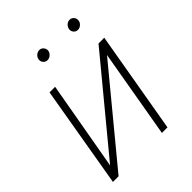

<svg xmlns="http://www.w3.org/2000/svg" viewBox="-201 -824 938 938"><g transform="rotate(-45 268.5 -355.0)"><path d="M77.1 -66.9 458 -527.8 498 -528.3 406.7 0H368.2L447.8 -459L68.8 0H29.8L120.1 -528.3H158.7ZM196.3 -678.2Q197.3 -690.9 207.5 -700.4Q217.8 -710 230.5 -710Q243.7 -710.4 252.2 -700.4Q260.7 -690.4 259.8 -677.7Q258.3 -665 248 -655.8Q237.8 -646.5 225.1 -646.5Q212.4 -646 203.6 -655.8Q194.8 -665.5 196.3 -678.2ZM405.8 -677.7Q407.2 -690.4 417 -700.2Q426.8 -710 439.9 -710Q453.1 -710 461.7 -700.2Q470.2 -690.4 468.8 -677.2Q467.8 -665 457.5 -655.5Q447.3 -646 434.6 -646Q421.4 -646 413.1 -655.5Q404.8 -665 405.8 -677.7Z"/></g></svg>

Font: Roboto ExtraLight
Style: Italic
Weight: 250
Designer: Christian Robertson
Foundry: Google
Version: Version 3.009; 2024